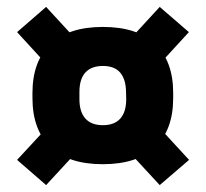

<svg xmlns="http://www.w3.org/2000/svg" viewBox="-20 -583 596 556"><path d="M277.5 -107.5Q178 -107.5 126 -157.2Q74 -207 74 -299V-314Q74 -405.5 126 -455.2Q178 -505 278 -505Q378 -505 429.8 -455.2Q481.5 -405.5 481.5 -314V-299Q481.5 -207 429.5 -157.2Q377.5 -107.5 277.5 -107.5ZM278 -220.5Q311.5 -220.5 328.5 -239.8Q345.5 -259 345.5 -296L345 -316.5Q344.5 -353.5 328 -372.8Q311.5 -392 278 -392Q244.5 -392 227.2 -373Q210 -354 210 -316.5V-296Q210 -259 227.2 -239.8Q244.5 -220.5 278 -220.5ZM423.5 -233 527.5 -120 442.5 -47 340 -158ZM216 -158 113.5 -47 29.5 -120 135 -234ZM127.5 -383 29.5 -490 113.5 -563 213.5 -454.5ZM340 -451.5 442.5 -563 527 -490 421.5 -375Z"/></svg>

Font: Anek Telugu Medium
Style: Bold
Weight: 700
Version: Version 1.003